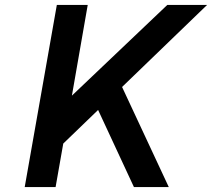

<svg xmlns="http://www.w3.org/2000/svg" viewBox="-20 -757 858 777"><path d="M80 0 210 -737H335L271 -370L657 -737H818L474 -405L663 0H522L377 -312L236 -176L205 0Z"/></svg>

Font: Tomorrow Medium
Style: Italic
Weight: 500
Italic angle: -10°
Designer: Tony de Marco, Monica Rizzolli
Foundry: Just in Type
Version: Version 2.002